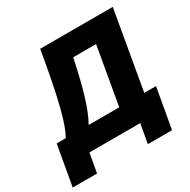

<svg xmlns="http://www.w3.org/2000/svg" viewBox="-233 -870 1161 1175"><g transform="rotate(-30 347.5 -282.5)"><path d="M-50 135H122L146 0H505L481 135H652L702 -148H619L715 -700H202L190 -630C146 -383 109 -224 64 -148H0ZM226 -148C273 -230 311 -362 349 -544L351 -554H513L442 -148Z"/></g></svg>

Font: Fixel Display 20240404 ExBold
Style: Italic
Weight: 800
Italic angle: -10°
Designer: AlfaBravo + MacPaw
Foundry: Kyrylo Tkachov, Marchela Mozhyna, Serhii Makarenko, Maria Weinstein, Zakhar Kryvoshyya
Version: Version 1.211;Glyphs 3.2 (3225)